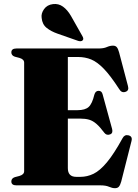

<svg xmlns="http://www.w3.org/2000/svg" viewBox="-20 -948 705 982"><path d="M38 -680Q38 -700 64 -700H483Q510 -700 526.2 -707.2Q542.5 -714.5 558 -714.5Q570.5 -714.5 577.2 -706.8Q584 -699 589 -680.5L634.5 -508Q641 -485 622.5 -478.5Q602 -471 589.5 -492.5Q545.5 -560.5 511.5 -595.8Q477.5 -631 446.5 -643.8Q415.5 -656.5 379.5 -656.5H327V-384.5H376.5Q415.5 -384.5 433.5 -401Q451.5 -417.5 462.5 -463.5Q468 -483.5 484.5 -483.5Q500.5 -483.5 505 -465L553.5 -288Q559 -266 542.5 -260.5Q525 -254 513.5 -269Q491.5 -298.5 473.5 -314.2Q455.5 -330 436 -335.8Q416.5 -341.5 388.5 -341.5H327V-88Q327 -43.5 370 -43.5H391.5Q426 -43.5 458.5 -59.2Q491 -75 526.8 -117.8Q562.5 -160.5 607 -241.5Q617 -260.5 636.5 -256Q659 -251 652.5 -226.5L600 -19.5Q595 -1.5 588.2 6.5Q581.5 14.5 568 14.5Q554 14.5 537.5 7.2Q521 0 494 0H64Q38 0 38 -20Q38 -36 56 -42L79 -48Q103.5 -55 103.5 -72.5V-627.5Q103.5 -645 79 -652L56 -658Q38 -664 38 -680ZM343 -866.5 401 -764Q409.5 -750 403.5 -742.5Q399.5 -737.5 392.5 -737.2Q385.5 -737 379.5 -739L274 -776Q241 -787.5 218.5 -805.5Q196 -823.5 193 -856.5Q189.5 -879 205.2 -901.2Q221 -923.5 251 -927Q279.5 -930.5 302.2 -914Q325 -897.5 343 -866.5Z"/></svg>

Font: Fraunces 72pt S000 Black
Style: Regular
Weight: 900
Version: Version 1.000; ttfautohint (v1.8.3)